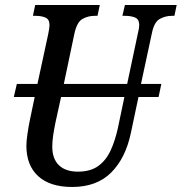

<svg xmlns="http://www.w3.org/2000/svg" viewBox="-20 -734 723 764"><path d="M267 10Q179 10 132 -33Q85 -76 85 -154Q85 -173 89.5 -203Q94 -233 98 -252L118 -348H35L47 -400H129L172 -599Q177 -624 177 -634Q177 -657 161 -664Q145 -671 121 -671H111L120 -714H377L368 -671H357Q330 -671 308 -658.5Q286 -646 276 -600L234 -400H486L529 -603Q534 -622 534 -634Q534 -657 518 -664Q502 -671 477 -671H467L477 -714H683L674 -671H664Q638 -671 615.5 -658.5Q593 -646 584 -600L541 -400H622L611 -348H531L501 -206Q480 -105 422.5 -47.5Q365 10 267 10ZM188 -151Q188 -102 214.5 -76.5Q241 -51 290 -51Q340 -51 371 -73.5Q402 -96 420 -135Q438 -174 449 -224L475 -348H223L201 -248Q195 -219 191.5 -195Q188 -171 188 -151Z"/></svg>

Font: Noto Serif ExtraCondensed Medium
Style: Italic
Weight: 500
Width: 2
Italic angle: -12°
Designer: Monotype Design Team
Foundry: Monotype Imaging Inc.
Version: Version 2.013; ttfautohint (v1.8.4.7-5d5b)